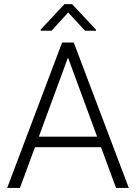

<svg xmlns="http://www.w3.org/2000/svg" viewBox="-20 -919 665 939"><path d="M15.1 0ZM474.1 -199.2H150.9L77.6 0H15.1L283.7 -710.9H327.6H340.8L609.9 0H547.4ZM455.1 -250.5 312.5 -637.7 169.9 -250.5ZM449.7 -768.6H396L313.5 -857.9L231.9 -768.6H179.2V-774.4L295.4 -898.9H332.5L449.7 -773.4Z"/></svg>

Font: Heebo Light
Style: Regular
Weight: 300
Designer: Oded Ezer
Foundry: Meir Sadan
Version: Version 2.001; ttfautohint (v1.5.14-ce02) -l 8 -r 50 -G 200 